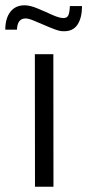

<svg xmlns="http://www.w3.org/2000/svg" viewBox="-63 -706 330 726"><path d="M179.7 -587.9Q166 -586.9 145 -594.7Q124 -602.5 102.3 -612.1Q80.6 -621.6 61.8 -629.2Q43 -636.7 33.2 -636.2Q2.9 -636.2 1 -593.8H-43Q-43 -636.7 -23.7 -661.4Q-4.4 -686 29.8 -686Q50.8 -686 79.6 -673.8Q94.2 -667.5 108.2 -661.6Q122.1 -655.8 135.3 -649.4Q162.1 -637.7 176.8 -637.7Q190.4 -637.7 195.3 -647.9Q200.2 -658.2 201.2 -683.1H247.1Q247.1 -639.2 230.5 -613.5Q213.9 -587.9 179.7 -587.9ZM69.3 0 68.8 -501H138.7L139.2 0Z"/></svg>

Font: Ride Light
Style: Regular
Weight: 300
Version: Version 3.000